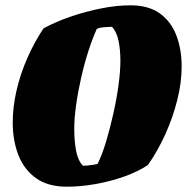

<svg xmlns="http://www.w3.org/2000/svg" viewBox="-20 -692 711 724"><path d="M232 12Q161 12 116 -20Q71 -52 49.5 -107Q28 -162 28 -230Q28 -289 42.5 -351.5Q57 -414 83.5 -474Q110 -534 144 -585Q190 -610 247 -629.5Q304 -649 362.5 -660.5Q421 -672 471 -672Q540 -672 582.5 -641.5Q625 -611 645 -558.5Q665 -506 665 -441Q665 -381 648.5 -315Q632 -249 603.5 -186Q575 -123 538 -70Q501 -45 449 -26.5Q397 -8 340.5 2Q284 12 232 12ZM293 -67Q299 -67 311 -68Q323 -69 334.5 -71Q346 -73 348 -74Q365 -108 380 -158Q395 -208 407.5 -264Q420 -320 427 -372Q434 -424 434 -462Q434 -506 426.5 -540Q419 -574 402 -591Q392 -591 373.5 -589.5Q355 -588 345 -583Q329 -548 313.5 -500Q298 -452 286 -399Q274 -346 267 -296Q260 -246 260 -207Q260 -160 267 -123Q274 -86 293 -67Z"/></svg>

Font: Labrada Black
Style: Italic
Weight: 900
Italic angle: -7°
Designer: Mercedes Jáuregui
Foundry: Omnibus-Type Team
Version: Version 1.000; ttfautohint (v1.8.4.7-5d5b)